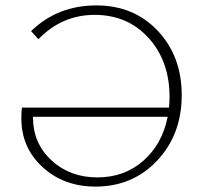

<svg xmlns="http://www.w3.org/2000/svg" viewBox="-20 -684 750 710"><path d="M336 -664Q475 -664 563.5 -570Q652 -476 652 -332Q652 -187 561.5 -90.5Q471 6 333 6Q216 6 137.5 -66Q59 -138 59 -246Q59 -272 61 -286H605Q607 -312 607 -325Q607 -458 529.5 -543.5Q452 -629 330 -629Q209 -629 122 -539L95 -569Q193 -664 336 -664ZM340 -28Q440 -28 510 -89.5Q580 -151 600 -252H102V-247Q103 -153 171 -90.5Q239 -28 340 -28Z"/></svg>

Font: EauTest Light
Style: Regular
Weight: 300
Designer: Christian Thalmann (Catharsis Fonts)
Version: Version 0.001;PS 000.001;hotconv 1.0.88;makeotf.lib2.5.64775